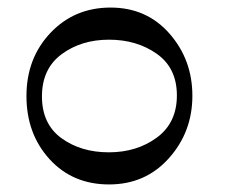

<svg xmlns="http://www.w3.org/2000/svg" viewBox="-20 -475 596 508"><path d="M272.5 -455Q368 -455 428.5 -386Q489 -317 489 -221.5Q489 -126 427 -56.5Q365 13 268.5 13Q172 13 111 -54Q50 -121 50 -221Q50 -321 113.5 -388Q177 -455 272.5 -455ZM268 -72Q342 -72 395 -111Q448 -150 448 -222.5Q448 -295 395 -332.5Q342 -370 268.5 -370Q195 -370 143 -331.5Q91 -293 91 -220Q91 -147 142.5 -109.5Q194 -72 268 -72Z"/></svg>

Font: Sedan
Style: Regular
Weight: 400
Designer: Sebastian Salazar
Foundry: Sebastian Salazar
Version: Version 1.001